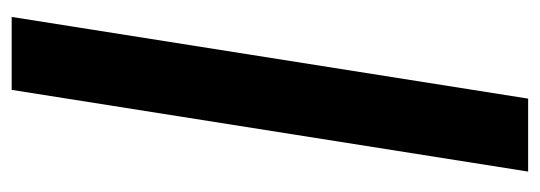

<svg xmlns="http://www.w3.org/2000/svg" viewBox="-318 -427 925 329"><g transform="rotate(-90 144.5 -262.5)"><path d="M15 180 155 -705H280L140 180Z"/></g></svg>

Font: Nunito Sans
Style: Bold Italic
Weight: 700
Italic angle: -9°
Designer: Vernon Adams
Foundry: Vernon Adams
Version: Version 3.006; ttfautohint (v1.8.3)